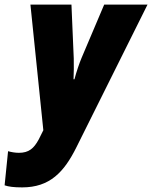

<svg xmlns="http://www.w3.org/2000/svg" viewBox="-81 -573 660 833"><path d="M15 240C135 240 197 174 251 65L559 -553H371L273 -322C264 -301 250 -260 242 -229H238C239 -258 240 -287 239 -319L229 -553H51L107 -8L87 32C66 71 44 90 1 90C-15 90 -32 87 -46 83L-61 231C-44 237 -21 240 15 240Z"/></svg>

Font: Noto Sans UI SemiCondensed Black
Style: Italic
Weight: 900
Width: 4
Italic angle: -372°
Designer: Monotype Design Team
Foundry: Monotype Imaging Inc.
Version: Version 1.901